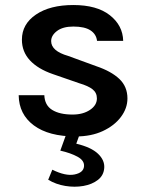

<svg xmlns="http://www.w3.org/2000/svg" viewBox="-20 -516 567 745"><path d="M273.5 13.5Q169 13.5 111.2 -29.5Q53.5 -72.5 52.5 -146.5H152Q153.5 -107.5 182.5 -89.5Q211.5 -71.5 261.5 -71.5Q302 -71.5 329 -89.5Q356 -107.5 356 -134Q356 -156 339.5 -169.2Q323 -182.5 287.5 -193L185 -228.5Q127 -248.5 96 -282Q65 -315.5 65 -362Q65 -422.5 119.5 -459.5Q174 -496.5 264.5 -496.5Q356 -496.5 406.2 -457Q456.5 -417.5 458 -357.5H356.5Q353.5 -383.5 331 -398.2Q308.5 -413 264.5 -413Q224 -413 201.2 -395.8Q178.5 -378.5 178.5 -356.5Q178.5 -318 244.5 -299L354 -259Q411.5 -239.5 443 -209.8Q474.5 -180 474.5 -134Q474.5 -96 449.2 -62.2Q424 -28.5 379 -7.5Q334 13.5 273.5 13.5ZM167 181.5 183 142.5Q234.5 168 269.2 161Q304 154 306 129.5Q308 107 281 92.2Q254 77.5 214 68.5L252 -37L302 -30.5L276 41.5Q334 55.5 360.2 80.5Q386.5 105.5 384.5 135.5Q382.5 164.5 360 182Q337.5 199.5 303.8 205.5Q270 211.5 233.5 205.5Q197 199.5 167 181.5Z"/></svg>

Font: Karla SemiBold
Style: Regular
Weight: 600
Designer: Jonathan Pinhorn
Version: Version 2.004; ttfautohint (v1.8.4.7-5d5b);gftools[0.9.33]